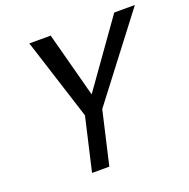

<svg xmlns="http://www.w3.org/2000/svg" viewBox="-128 -647 956 971"><g transform="rotate(-20 349.5 -162.0)"><path d="M364 -86 298 200H205L271 -86L131 -524H246L339 -174L588 -524H699Z"/></g></svg>

Font: Miedinger
Style: Italic
Weight: 400
Italic angle: -13°
Version: Version 001.000